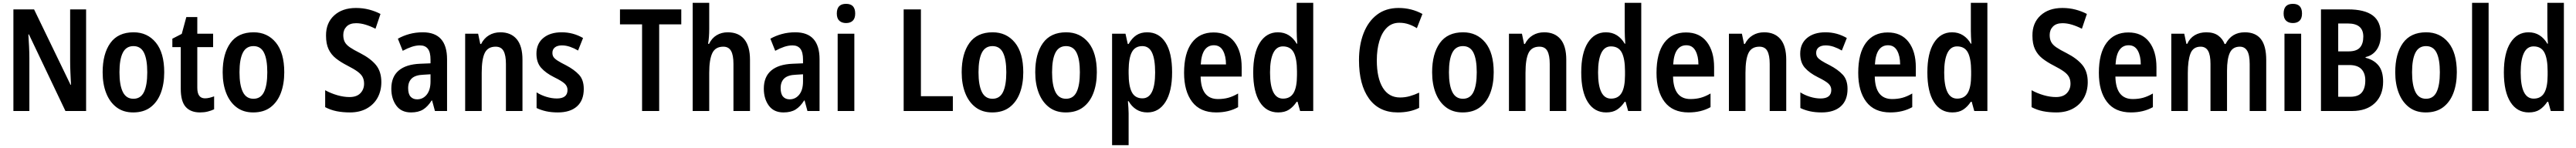

<svg xmlns="http://www.w3.org/2000/svg" viewBox="-20 -780 18070 1040"><path d="M584 0H439L183 -538H179Q182 -494 184 -450.5Q186 -407 186 -371V0H74V-714H219L475 -184H478Q476 -226 474 -269.5Q472 -313 472 -348V-714H584Z M1132 -272Q1132 -190 1108 -126.5Q1084 -63 1036 -26.5Q988 10 914 10Q845 10 797.5 -26Q750 -62 725 -125.5Q700 -189 700 -272Q700 -402 754 -477.5Q808 -553 917 -553Q1014 -553 1073 -481Q1132 -409 1132 -272ZM818 -272Q818 -182 841.5 -134Q865 -86 916 -86Q967 -86 990 -133.5Q1013 -181 1013 -272Q1013 -363 990 -409.5Q967 -456 916 -456Q865 -456 841.5 -409.5Q818 -363 818 -272Z M1418 -89Q1433 -89 1449.5 -93Q1466 -97 1482 -103V-12Q1461 -2 1436.5 4Q1412 10 1383 10Q1317 10 1282.5 -29Q1248 -68 1248 -156V-449H1189V-508L1255 -542L1287 -660H1364V-543H1475V-449H1364V-163Q1364 -89 1418 -89Z M1974 -272Q1974 -190 1950 -126.5Q1926 -63 1878 -26.5Q1830 10 1756 10Q1687 10 1639.5 -26Q1592 -62 1567 -125.5Q1542 -189 1542 -272Q1542 -402 1596 -477.5Q1650 -553 1759 -553Q1856 -553 1915 -481Q1974 -409 1974 -272ZM1660 -272Q1660 -182 1683.5 -134Q1707 -86 1758 -86Q1809 -86 1832 -133.5Q1855 -181 1855 -272Q1855 -363 1832 -409.5Q1809 -456 1758 -456Q1707 -456 1683.5 -409.5Q1660 -363 1660 -272Z M2655 -203Q2655 -141 2628.5 -93Q2602 -45 2552.5 -17.5Q2503 10 2435 10Q2384 10 2341.5 1.5Q2299 -7 2261 -27V-146Q2301 -124 2346 -111Q2391 -98 2432 -98Q2482 -98 2508 -125Q2534 -152 2534 -192Q2534 -219 2523.5 -239Q2513 -259 2487.5 -277.5Q2462 -296 2417 -319Q2370 -343 2336.5 -369.5Q2303 -396 2285 -434Q2267 -472 2267 -529Q2266 -618 2323.5 -671Q2381 -724 2477 -724Q2526 -724 2569.5 -712.5Q2613 -701 2649 -682L2614 -578Q2579 -596 2544.5 -606.5Q2510 -617 2478 -617Q2434 -617 2411 -593.5Q2388 -570 2388 -534Q2388 -505 2398.5 -485Q2409 -465 2434.5 -447.5Q2460 -430 2506 -407Q2580 -369 2617.5 -323Q2655 -277 2655 -203Z M2946 -553Q3116 -553 3116 -363V0H3031L3011 -74H3008Q2981 -31 2948 -10.5Q2915 10 2863 10Q2795 10 2760 -38Q2725 -86 2725 -157Q2725 -240 2776.5 -284Q2828 -328 2927 -332L3000 -335V-361Q3000 -413 2981.5 -437Q2963 -461 2926 -461Q2898 -461 2868 -451Q2838 -441 2805 -423L2771 -508Q2808 -529 2852 -541Q2896 -553 2946 -553ZM2951 -255Q2894 -253 2868.5 -229Q2843 -205 2843 -161Q2843 -120 2860 -101Q2877 -82 2906 -82Q2947 -82 2973.5 -115Q3000 -148 3000 -208V-258Z M3490 -553Q3564 -553 3604.5 -505Q3645 -457 3645 -360V0H3529V-331Q3529 -391 3512.5 -421.5Q3496 -452 3457 -452Q3402 -452 3380.5 -408Q3359 -364 3359 -268V0H3243V-543H3334L3349 -471H3355Q3375 -511 3410 -532Q3445 -553 3490 -553Z M4075 -155Q4075 -75 4027.5 -32.5Q3980 10 3893 10Q3848 10 3811.5 2Q3775 -6 3744 -21V-131Q3773 -112 3811.5 -100Q3850 -88 3886 -88Q3961 -88 3961 -148Q3961 -173 3942 -191.5Q3923 -210 3866 -238Q3808 -267 3775.5 -304Q3743 -341 3743 -403Q3743 -473 3791 -513Q3839 -553 3920 -553Q3961 -553 3998 -543Q4035 -533 4070 -513L4035 -425Q4008 -441 3979 -451Q3950 -461 3922 -461Q3890 -461 3872.5 -447Q3855 -433 3855 -409Q3855 -391 3863 -379Q3871 -367 3892 -353.5Q3913 -340 3951 -321Q4008 -291 4041.5 -255Q4075 -219 4075 -155Z M4604 0H4484V-609H4329V-714H4759V-609H4604Z M4955 -576Q4955 -518 4947 -472H4954Q4973 -512 5007 -532.5Q5041 -553 5085 -553Q5161 -553 5201 -504Q5241 -455 5241 -360V0H5125V-331Q5125 -393 5108 -422.5Q5091 -452 5054 -452Q4998 -452 4976.5 -406.5Q4955 -361 4955 -268V0H4839V-760H4955Z M5559 -553Q5729 -553 5729 -363V0H5644L5624 -74H5621Q5594 -31 5561 -10.5Q5528 10 5476 10Q5408 10 5373 -38Q5338 -86 5338 -157Q5338 -240 5389.5 -284Q5441 -328 5540 -332L5613 -335V-361Q5613 -413 5594.5 -437Q5576 -461 5539 -461Q5511 -461 5481 -451Q5451 -441 5418 -423L5384 -508Q5421 -529 5465 -541Q5509 -553 5559 -553ZM5564 -255Q5507 -253 5481.5 -229Q5456 -205 5456 -161Q5456 -120 5473 -101Q5490 -82 5519 -82Q5560 -82 5586.5 -115Q5613 -148 5613 -208V-258Z M5915 -753Q5979 -753 5979 -685Q5979 -651 5962 -634.5Q5945 -618 5915 -618Q5885 -618 5867.5 -634.5Q5850 -651 5850 -685Q5850 -753 5915 -753ZM5973 -543V0H5856V-543Z M6319 0V-714H6440V-104H6664V0Z M7158 -272Q7158 -190 7134 -126.5Q7110 -63 7062 -26.5Q7014 10 6940 10Q6871 10 6823.5 -26Q6776 -62 6751 -125.5Q6726 -189 6726 -272Q6726 -402 6780 -477.5Q6834 -553 6943 -553Q7040 -553 7099 -481Q7158 -409 7158 -272ZM6844 -272Q6844 -182 6867.5 -134Q6891 -86 6942 -86Q6993 -86 7016 -133.5Q7039 -181 7039 -272Q7039 -363 7016 -409.5Q6993 -456 6942 -456Q6891 -456 6867.5 -409.5Q6844 -363 6844 -272Z M7674 -272Q7674 -190 7650 -126.5Q7626 -63 7578 -26.5Q7530 10 7456 10Q7387 10 7339.5 -26Q7292 -62 7267 -125.5Q7242 -189 7242 -272Q7242 -402 7296 -477.5Q7350 -553 7459 -553Q7556 -553 7615 -481Q7674 -409 7674 -272ZM7360 -272Q7360 -182 7383.5 -134Q7407 -86 7458 -86Q7509 -86 7532 -133.5Q7555 -181 7555 -272Q7555 -363 7532 -409.5Q7509 -456 7458 -456Q7407 -456 7383.5 -409.5Q7360 -363 7360 -272Z M8027 -553Q8110 -553 8156 -481Q8202 -409 8202 -272Q8202 -137 8155.5 -63.5Q8109 10 8029 10Q7984 10 7951 -11Q7918 -32 7897 -69H7892Q7894 -45 7895.5 -22.5Q7897 0 7897 17V240H7781V-543H7875L7891 -471H7897Q7921 -513 7952 -533Q7983 -553 8027 -553ZM7993 -456Q7943 -456 7920.5 -415Q7898 -374 7897 -287V-265Q7897 -176 7919.5 -132.5Q7942 -89 7994 -89Q8083 -89 8083 -271Q8083 -363 8061.5 -409.5Q8040 -456 7993 -456Z M8493 -552Q8588 -552 8639 -485.5Q8690 -419 8690 -308V-242H8402Q8405 -84 8524 -84Q8563 -84 8596 -93Q8629 -102 8665 -123V-27Q8599 10 8511 10Q8399 10 8342.5 -64.5Q8286 -139 8286 -268Q8286 -406 8340 -479Q8394 -552 8493 -552ZM8495 -462Q8454 -462 8430.5 -429Q8407 -396 8403 -327H8580Q8580 -386 8559 -424Q8538 -462 8495 -462Z M8946 10Q8863 10 8817 -63Q8771 -136 8771 -271Q8771 -407 8817.5 -480Q8864 -553 8944 -553Q8988 -553 9021 -532Q9054 -511 9076 -473H9080Q9078 -498 9077 -521.5Q9076 -545 9076 -563V-760H9192V0H9100L9082 -65H9076Q9052 -29 9022 -9.5Q8992 10 8946 10ZM8980 -87Q9031 -87 9054.5 -127.5Q9078 -168 9078 -252V-279Q9078 -367 9055.5 -410.5Q9033 -454 8979 -454Q8934 -454 8911.5 -407Q8889 -360 8889 -271Q8889 -87 8980 -87Z M9796 -620Q9744 -620 9709 -586Q9674 -552 9656 -492Q9638 -432 9638 -356Q9638 -232 9680 -163.5Q9722 -95 9801 -95Q9837 -95 9870 -104.5Q9903 -114 9935 -129V-22Q9871 10 9785 10Q9653 10 9583 -87.5Q9513 -185 9513 -357Q9513 -463 9545 -546Q9577 -629 9639 -676.5Q9701 -724 9791 -724Q9881 -724 9958 -682L9919 -582Q9892 -599 9861.5 -609.5Q9831 -620 9796 -620Z M10458 -272Q10458 -190 10434 -126.5Q10410 -63 10362 -26.5Q10314 10 10240 10Q10171 10 10123.5 -26Q10076 -62 10051 -125.5Q10026 -189 10026 -272Q10026 -402 10080 -477.5Q10134 -553 10243 -553Q10340 -553 10399 -481Q10458 -409 10458 -272ZM10144 -272Q10144 -182 10167.5 -134Q10191 -86 10242 -86Q10293 -86 10316 -133.5Q10339 -181 10339 -272Q10339 -363 10316 -409.5Q10293 -456 10242 -456Q10191 -456 10167.5 -409.5Q10144 -363 10144 -272Z M10812 -553Q10886 -553 10926.5 -505Q10967 -457 10967 -360V0H10851V-331Q10851 -391 10834.5 -421.5Q10818 -452 10779 -452Q10724 -452 10702.5 -408Q10681 -364 10681 -268V0H10565V-543H10656L10671 -471H10677Q10697 -511 10732 -532Q10767 -553 10812 -553Z M11247 10Q11164 10 11118 -63Q11072 -136 11072 -271Q11072 -407 11118.5 -480Q11165 -553 11245 -553Q11289 -553 11322 -532Q11355 -511 11377 -473H11381Q11379 -498 11378 -521.5Q11377 -545 11377 -563V-760H11493V0H11401L11383 -65H11377Q11353 -29 11323 -9.5Q11293 10 11247 10ZM11281 -87Q11332 -87 11355.5 -127.5Q11379 -168 11379 -252V-279Q11379 -367 11356.5 -410.5Q11334 -454 11280 -454Q11235 -454 11212.5 -407Q11190 -360 11190 -271Q11190 -87 11281 -87Z M11807 -552Q11902 -552 11953 -485.5Q12004 -419 12004 -308V-242H11716Q11719 -84 11838 -84Q11877 -84 11910 -93Q11943 -102 11979 -123V-27Q11913 10 11825 10Q11713 10 11656.5 -64.5Q11600 -139 11600 -268Q11600 -406 11654 -479Q11708 -552 11807 -552ZM11809 -462Q11768 -462 11744.5 -429Q11721 -396 11717 -327H11894Q11894 -386 11873 -424Q11852 -462 11809 -462Z M12355 -553Q12429 -553 12469.5 -505Q12510 -457 12510 -360V0H12394V-331Q12394 -391 12377.5 -421.5Q12361 -452 12322 -452Q12267 -452 12245.5 -408Q12224 -364 12224 -268V0H12108V-543H12199L12214 -471H12220Q12240 -511 12275 -532Q12310 -553 12355 -553Z M12940 -155Q12940 -75 12892.5 -32.5Q12845 10 12758 10Q12713 10 12676.5 2Q12640 -6 12609 -21V-131Q12638 -112 12676.5 -100Q12715 -88 12751 -88Q12826 -88 12826 -148Q12826 -173 12807 -191.5Q12788 -210 12731 -238Q12673 -267 12640.5 -304Q12608 -341 12608 -403Q12608 -473 12656 -513Q12704 -553 12785 -553Q12826 -553 12863 -543Q12900 -533 12935 -513L12900 -425Q12873 -441 12844 -451Q12815 -461 12787 -461Q12755 -461 12737.5 -447Q12720 -433 12720 -409Q12720 -391 12728 -379Q12736 -367 12757 -353.5Q12778 -340 12816 -321Q12873 -291 12906.5 -255Q12940 -219 12940 -155Z M13222 -552Q13317 -552 13368 -485.5Q13419 -419 13419 -308V-242H13131Q13134 -84 13253 -84Q13292 -84 13325 -93Q13358 -102 13394 -123V-27Q13328 10 13240 10Q13128 10 13071.5 -64.5Q13015 -139 13015 -268Q13015 -406 13069 -479Q13123 -552 13222 -552ZM13224 -462Q13183 -462 13159.5 -429Q13136 -396 13132 -327H13309Q13309 -386 13288 -424Q13267 -462 13224 -462Z M13675 10Q13592 10 13546 -63Q13500 -136 13500 -271Q13500 -407 13546.5 -480Q13593 -553 13673 -553Q13717 -553 13750 -532Q13783 -511 13805 -473H13809Q13807 -498 13806 -521.5Q13805 -545 13805 -563V-760H13921V0H13829L13811 -65H13805Q13781 -29 13751 -9.5Q13721 10 13675 10ZM13709 -87Q13760 -87 13783.5 -127.5Q13807 -168 13807 -252V-279Q13807 -367 13784.5 -410.5Q13762 -454 13708 -454Q13663 -454 13640.5 -407Q13618 -360 13618 -271Q13618 -87 13709 -87Z M14625 -203Q14625 -141 14598.5 -93Q14572 -45 14522.5 -17.5Q14473 10 14405 10Q14354 10 14311.5 1.5Q14269 -7 14231 -27V-146Q14271 -124 14316 -111Q14361 -98 14402 -98Q14452 -98 14478 -125Q14504 -152 14504 -192Q14504 -219 14493.5 -239Q14483 -259 14457.5 -277.5Q14432 -296 14387 -319Q14340 -343 14306.5 -369.5Q14273 -396 14255 -434Q14237 -472 14237 -529Q14236 -618 14293.5 -671Q14351 -724 14447 -724Q14496 -724 14539.5 -712.5Q14583 -701 14619 -682L14584 -578Q14549 -596 14514.5 -606.5Q14480 -617 14448 -617Q14404 -617 14381 -593.5Q14358 -570 14358 -534Q14358 -505 14368.5 -485Q14379 -465 14404.5 -447.5Q14430 -430 14476 -407Q14550 -369 14587.5 -323Q14625 -277 14625 -203Z M14910 -552Q15005 -552 15056 -485.5Q15107 -419 15107 -308V-242H14819Q14822 -84 14941 -84Q14980 -84 15013 -93Q15046 -102 15082 -123V-27Q15016 10 14928 10Q14816 10 14759.5 -64.5Q14703 -139 14703 -268Q14703 -406 14757 -479Q14811 -552 14910 -552ZM14912 -462Q14871 -462 14847.5 -429Q14824 -396 14820 -327H14997Q14997 -386 14976 -424Q14955 -462 14912 -462Z M15727 -553Q15802 -553 15839.5 -505.5Q15877 -458 15877 -358V0H15761V-330Q15761 -394 15743.5 -423Q15726 -452 15692 -452Q15642 -452 15622 -409.5Q15602 -367 15602 -283V0H15486V-331Q15486 -394 15469 -423Q15452 -452 15417 -452Q15364 -452 15345.5 -403.5Q15327 -355 15327 -267V0H15211V-543H15302L15317 -472H15323Q15341 -512 15375.5 -532.5Q15410 -553 15457 -553Q15508 -553 15539.5 -530.5Q15571 -508 15585 -471H15592Q15634 -553 15727 -553Z M16064 -753Q16128 -753 16128 -685Q16128 -651 16111 -634.5Q16094 -618 16064 -618Q16034 -618 16016.5 -634.5Q15999 -651 15999 -685Q15999 -753 16064 -753ZM16122 -543V0H16005V-543Z M16451 -714Q16567 -714 16624 -671.5Q16681 -629 16681 -539Q16681 -473 16652.5 -431.5Q16624 -390 16574 -379V-374Q16632 -360 16664.5 -320Q16697 -280 16697 -206Q16697 -111 16639 -55.5Q16581 0 16479 0H16261V-714ZM16455 -419Q16510 -419 16534 -445.5Q16558 -472 16558 -523Q16558 -615 16450 -615H16382V-419ZM16382 -323V-100H16467Q16522 -100 16547 -129.5Q16572 -159 16572 -215Q16572 -266 16544.5 -294.5Q16517 -323 16460 -323Z M17214 -272Q17214 -190 17190 -126.5Q17166 -63 17118 -26.5Q17070 10 16996 10Q16927 10 16879.5 -26Q16832 -62 16807 -125.5Q16782 -189 16782 -272Q16782 -402 16836 -477.5Q16890 -553 16999 -553Q17096 -553 17155 -481Q17214 -409 17214 -272ZM16900 -272Q16900 -182 16923.5 -134Q16947 -86 16998 -86Q17049 -86 17072 -133.5Q17095 -181 17095 -272Q17095 -363 17072 -409.5Q17049 -456 16998 -456Q16947 -456 16923.5 -409.5Q16900 -363 16900 -272Z M17437 0H17321V-760H17437Z M17719 10Q17636 10 17590 -63Q17544 -136 17544 -271Q17544 -407 17590.5 -480Q17637 -553 17717 -553Q17761 -553 17794 -532Q17827 -511 17849 -473H17853Q17851 -498 17850 -521.5Q17849 -545 17849 -563V-760H17965V0H17873L17855 -65H17849Q17825 -29 17795 -9.5Q17765 10 17719 10ZM17753 -87Q17804 -87 17827.5 -127.5Q17851 -168 17851 -252V-279Q17851 -367 17828.5 -410.5Q17806 -454 17752 -454Q17707 -454 17684.5 -407Q17662 -360 17662 -271Q17662 -87 17753 -87Z"/></svg>

Font: Noto Sans Thai Looped Condensed SemiBold
Style: Regular
Weight: 600
Width: 3
Designer: Sasikarn Vongin, Ben Mitchell
Foundry: The Fontpad Ltd
Version: Version 1.001; ttfautohint (v1.8.4.7-5d5b)